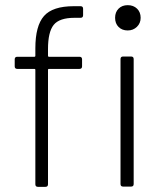

<svg xmlns="http://www.w3.org/2000/svg" viewBox="-20 -724 643 744"><path d="M117 -10V-453Q117 -457 113 -457H47Q37 -457 37 -467V-494Q37 -504 47 -504H113Q117 -504 117 -508V-537Q117 -624 150.5 -662Q184 -700 266 -700H292Q302 -700 302 -690V-665Q302 -655 292 -655H269Q210 -655 188 -627.5Q166 -600 166 -534V-508Q166 -504 170 -504H288Q298 -504 298 -494V-467Q298 -457 288 -457H170Q166 -457 166 -453V-10Q166 0 156 0H127Q117 0 117 -10ZM447 -11V-495Q447 -505 457 -505H488Q498 -505 498 -495V-11Q498 -1 488 -1H457Q447 -1 447 -11ZM475 -704Q497 -704 511 -690.5Q525 -677 525 -655Q525 -634 510.5 -620Q496 -606 475 -606Q453 -606 439.5 -619.5Q426 -633 426 -655Q426 -677 439.5 -690.5Q453 -704 475 -704Z"/></svg>

Font: Barlow GEO Light
Style: Regular
Weight: 300
Designer: Jeremy Tribby
Foundry: Tribby Type
Version: Version 1.408